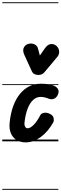

<svg xmlns="http://www.w3.org/2000/svg" viewBox="-25 -1250 543 1698"><path d="M204 9Q128.5 9 89.8 -40Q51 -89 61 -172Q69.5 -250.5 92.5 -313Q115.5 -375.5 151.2 -419.2Q187 -463 233.2 -486.2Q279.5 -509.5 334 -509.5Q372 -509.5 401 -505.5Q430 -501.5 453 -491.5Q462.5 -488 474.5 -478.2Q486.5 -468.5 491.8 -451.8Q497 -435 485.5 -410Q474 -385.5 452 -376.5Q430 -367.5 405 -377.5Q385 -385.5 367.5 -389.2Q350 -393 334 -393Q297.5 -393 268.2 -366.2Q239 -339.5 219.5 -289.2Q200 -239 192 -168.5Q189 -145.5 196.8 -130.5Q204.5 -115.5 218.5 -115.5Q243 -115.5 273.2 -146.2Q303.5 -177 331.5 -231.5Q339.5 -247.5 364.2 -252.2Q389 -257 417 -242.5Q445 -229 449.2 -205.2Q453.5 -181.5 447 -170Q401.5 -87 336.5 -39Q271.5 9 204 9ZM204 9Q128.5 9 89.8 -40Q51 -89 61 -172Q69.5 -250.5 92.5 -313Q115.5 -375.5 151.2 -419.2Q187 -463 233.2 -486.2Q279.5 -509.5 334 -509.5Q372 -509.5 401 -505.5Q430 -501.5 453 -491.5Q462.5 -488 474.5 -478.2Q486.5 -468.5 491.8 -451.8Q497 -435 485.5 -410Q474 -385.5 452 -376.5Q430 -367.5 405 -377.5Q385 -385.5 367.5 -389.2Q350 -393 334 -393Q297.5 -393 268.2 -366.2Q239 -339.5 219.5 -289.2Q200 -239 192 -168.5Q189 -145.5 196.8 -130.5Q204.5 -115.5 218.5 -115.5Q243 -115.5 273.2 -146.2Q303.5 -177 331.5 -231.5Q339.5 -247.5 364.2 -252.2Q389 -257 417 -242.5Q445 -229 449.2 -205.2Q453.5 -181.5 447 -170Q401.5 -87 336.5 -39Q271.5 9 204 9ZM315.5 -587Q298.5 -587 282.2 -593.5Q266 -600 256.5 -620L190.5 -764Q173 -802.5 185.2 -828Q197.5 -853.5 224.5 -861.5Q251.5 -870 277.8 -859Q304 -848 310.5 -821.5L327.5 -759L373 -824Q397.5 -858 425.2 -860.5Q453 -863 474.5 -844Q495.5 -824.5 498 -797.2Q500.5 -770 483 -748.5L368 -611Q357 -598 343.2 -592.5Q329.5 -587 315.5 -587ZM-5 420.5H491V428.5H-5ZM-5 -16H491V0H-5ZM-5 -505.5H491V-497.5H-5ZM-5 -1230H491V-1222H-5Z"/></svg>

Font: Edu VIC WA NT Pre Guide
Style: Regular
Weight: 400
Designer: Tina and Corey Anderson, Eben Sorkin, Mirko Velimirovic
Foundry: Google for Education
Version: Version 1.000